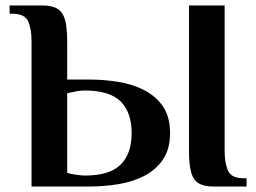

<svg xmlns="http://www.w3.org/2000/svg" viewBox="-20 -680 934 700"><path d="M95 0V-530Q95 -575 82.5 -602.5Q70 -630 25 -630H15V-660H135Q170 -660 189.5 -648Q209 -636 217 -608Q225 -580 225 -530V-390H305Q359 -390 411.5 -381.5Q464 -373 506.5 -351Q549 -329 574.5 -291.5Q600 -254 600 -195Q600 -137 574.5 -99Q549 -61 506.5 -39Q464 -17 411.5 -8.5Q359 0 305 0ZM290 -40Q380 -40 420 -80Q460 -120 460 -195Q460 -270 420 -310Q380 -350 290 -350Q274 -350 260 -347.5Q246 -345 225 -340V-50Q235 -46 256 -43Q277 -40 290 -40ZM759 0Q724 0 704.5 -11.5Q685 -23 677 -51.5Q669 -80 669 -130V-660H799V-130Q799 -85 811.5 -57.5Q824 -30 869 -30H879V0Z"/></svg>

Font: El Messiri
Style: Regular
Weight: 400
Designer: Mohamed Gaber
Foundry: Kief Type Foundry
Version: Version 2.020